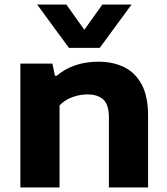

<svg xmlns="http://www.w3.org/2000/svg" viewBox="-20 -828 738 848"><path d="M70 0V-547H211.5L222.5 -493.5H230.5Q304 -555.5 415 -555.5Q479.5 -555.5 528.8 -531.2Q578 -507 606 -454.5Q634 -402 634 -317.5V0H461V-309Q461 -366 436.2 -388.5Q411.5 -411 366.5 -411Q333 -411 299.8 -399Q266.5 -387 243 -362.5V0ZM284.5 -616.5 144 -808H273L352.5 -696.5L432 -808H561L420.5 -616.5Z"/></svg>

Font: Encode Sans Expanded Expanded
Style: Bold
Weight: 700
Width: 7
Designer: Multiple Designers
Foundry: Impallari Type
Version: Version 3.000; ttfautohint (v1.8.3) -l 8 -r 50 -G 200 -x 14 